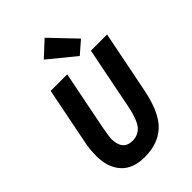

<svg xmlns="http://www.w3.org/2000/svg" viewBox="-262 -1005 1124 1124"><g transform="rotate(-45 300.5 -442.5)"><path d="M249 12Q153 12 103 -43.5Q53 -99 53 -193Q53 -249 64 -300L134 -652H271L198 -285Q186 -218 186 -204Q186 -106 267 -106Q315 -106 344 -141.5Q373 -177 391 -269L467 -652H601L523 -261Q493 -113 427 -50.5Q361 12 249 12ZM399 -676 235 -810 329 -897 476 -743Z"/></g></svg>

Font: TypoPRO Source Code Pro
Style: Bold Italic
Weight: 700
Italic angle: -11°
Monospace: yes
Designer: Paul D. Hunt, Teo Tuominen
Foundry: Adobe Systems Incorporated
Version: Version 1.030;PS 1.0;hotconv 1.0.84;makeotf.lib2.5.63406